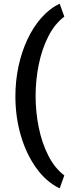

<svg xmlns="http://www.w3.org/2000/svg" viewBox="-20 -813 390 1048"><path d="M174.3 -289.1Q174.3 -201.2 191.7 -116.5Q209 -31.7 243.9 36.6Q278.8 105 331.1 144.5L305.7 215.3Q231.9 179.7 177.5 103.5Q123 27.3 93.5 -74Q64 -175.3 64 -287.1Q64 -371.1 80.8 -450.2Q97.7 -529.3 129.4 -597.2Q161.1 -665 205.6 -715.6Q250 -766.1 305.7 -793L331.1 -722.2Q278.8 -683.1 243.9 -614.5Q209 -545.9 191.7 -461.4Q174.3 -377 174.3 -289.1Z"/></svg>

Font: Vazirmatn UI SemiBold
Style: Regular
Weight: 600
Designer: Saber Rastikerdar
Foundry: Saber Rastikerdar
Version: Version 33.003